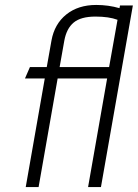

<svg xmlns="http://www.w3.org/2000/svg" viewBox="-20 -756 557 776"><path d="M517 -734 388 0H336L413 -439H213L136 0H84L161 -439H81L101 -485H169L188 -592Q200 -659 248 -697.5Q296 -736 369 -736Q418 -736 463 -723L465 -734ZM421 -485 455 -676Q420 -689 366 -689Q307 -689 278 -665Q249 -641 240 -592L221 -485Z"/></svg>

Font: Niramit ExtraLight
Style: Italic
Weight: 200
Italic angle: -10°
Designer: Katatrad Aksorn Co.,Ltd.
Foundry: Cadson Demak Co.,Ltd.
Version: Version 1.000; ttfautohint (v1.6)